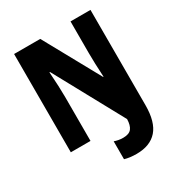

<svg xmlns="http://www.w3.org/2000/svg" viewBox="-213 -853 1122 1208"><g transform="rotate(-30 348.0 -249.0)"><path d="M425 216Q375 216 339 205V75Q353 80 369 83Q385 86 403 86Q446 86 463.5 63.5Q481 41 482 -4L210 -503H206Q210 -449 212 -400Q214 -351 214 -321V0H71V-714H261L484 -309H487Q484 -360 482.5 -407Q481 -454 481 -484V-714H626V-22Q626 100 575 158Q524 216 425 216Z"/></g></svg>

Font: Noto Sans Tamil Condensed ExtraBold
Style: Regular
Weight: 800
Width: 3
Designer: Jelle Bosma - Monotype Design Team
Foundry: Monotype Imaging Inc.
Version: Version 2.004; ttfautohint (v1.8.4.7-5d5b)